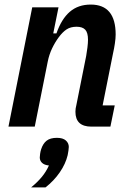

<svg xmlns="http://www.w3.org/2000/svg" viewBox="-20 -554 570 840"><path d="M17 0 121 -522H236L213 -408H227Q249 -471 285.5 -502.5Q322 -534 377 -534Q486 -534 486 -403Q486 -386 482.5 -363Q479 -340 475 -323L429 -93H482L463 0H380Q310 0 310 -65Q310 -72 311 -79.5Q312 -87 314 -94L357 -309Q360 -326 362.5 -346Q365 -366 365 -380Q365 -411 353 -424Q341 -437 315 -437Q289 -437 271.5 -425.5Q254 -414 237 -391Q220 -368 207.5 -341.5Q195 -315 189 -285L132 0ZM229 49Q255 49 268 60.5Q281 72 281 89Q281 94 279.5 104.5Q278 115 276 125Q267 163 241.5 200Q216 237 179 266H116Q144 243 163 220Q182 197 194 170Q174 168 164 158.5Q154 149 154 135Q154 130 155.5 119Q157 108 160 99Q168 74 184 61.5Q200 49 229 49Z"/></svg>

Font: IBM Plex Sans Cond SmBld
Style: Italic
Weight: 600
Width: 3
Italic angle: -11°
Designer: Mike Abbink, Paul van der Laan, Pieter van Rosmalen
Foundry: Bold Monday
Version: Version 1.3